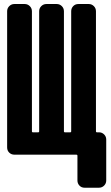

<svg xmlns="http://www.w3.org/2000/svg" viewBox="-20 -750 540 931"><path d="M460 -108.4Q474.6 -108.4 484.9 -98.1Q495.1 -87.9 495.1 -73.2V125Q495.1 139.6 484.9 149.9Q474.6 160.2 460 160.2H389.6Q375 160.2 365.2 149.9Q355.5 139.6 355.5 125V4.9Q355.5 0 349.6 0H49.8Q35.2 0 24.9 -9.8Q14.6 -19.5 14.6 -35.2V-695.3Q14.6 -710 24.9 -720.2Q35.2 -730.5 49.8 -730.5H99.6Q114.3 -730.5 124.5 -720.2Q134.8 -710 134.8 -695.3V-113.3Q134.8 -108.4 139.6 -108.4H165Q169.9 -108.4 169.9 -113.3V-695.3Q169.9 -710 180.2 -720.2Q190.4 -730.5 205.1 -730.5H254.9Q269.5 -730.5 279.8 -720.2Q290 -710 290 -695.3V-113.3Q290 -108.4 294.9 -108.4H320.3Q325.2 -108.4 325.2 -113.3V-695.3Q325.2 -710 335 -720.2Q344.7 -730.5 360.4 -730.5H410.2Q424.8 -730.5 435.1 -720.2Q445.3 -710 445.3 -695.3V-113.3Q445.3 -108.4 450.2 -108.4Z"/></svg>

Font: Rounded-L Mgen+ 1mn bold
Style: Bold
Weight: 700
Designer: [Source Han Sans]
Ryoko NISHIZUKA  (kana & ideographs); Paul D. Hunt (Latin, Greek & Cyrillic); Wenlong ZHANG  (bopomofo
Version: Version 1.059.20150602